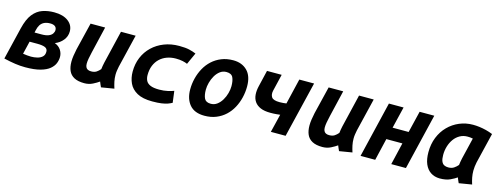

<svg xmlns="http://www.w3.org/2000/svg" viewBox="-20 -1135 4520 1745"><g transform="rotate(15 2240.0 -262.5)"><path d="M210 11Q163 11 114.5 4Q66 -3 7 -17L80 -320Q102 -411 139.5 -458Q177 -505 227.5 -522.5Q278 -540 337 -540Q421 -540 469.5 -503.5Q518 -467 518 -408Q518 -362 489 -325.5Q460 -289 414 -271Q453 -256 472.5 -226Q492 -196 492 -161Q492 -131 480 -101Q468 -71 437.5 -45.5Q407 -20 351.5 -4.5Q296 11 210 11ZM236 -96Q266 -96 294.5 -103Q323 -110 341.5 -127Q360 -144 360 -175Q360 -203 335 -213.5Q310 -224 263 -224H189L160 -103Q177 -100 199 -98Q221 -96 236 -96ZM211 -316H276Q318 -316 342.5 -326Q367 -336 378 -352.5Q389 -369 389 -386Q389 -409 373.5 -421Q358 -433 328 -433Q294 -433 271 -421.5Q248 -410 235 -389Q222 -368 216 -339Z M766 12Q706 12 670 -7.5Q634 -27 618.5 -62.5Q603 -98 603 -147Q603 -174 607.5 -204Q612 -234 619 -267L682 -526H819L760 -276Q752 -242 747 -214.5Q742 -187 742 -166Q742 -147 748 -134Q754 -121 766.5 -114.5Q779 -108 798 -108Q829 -108 848 -120.5Q867 -133 883 -152Q885 -169 887.5 -183Q890 -197 894 -216L968 -526H1106L1031 -215Q1027 -195 1024 -175.5Q1021 -156 1021 -136Q1021 -103 1027.5 -72.5Q1034 -42 1044 -11L923 9Q919 1 911.5 -16.5Q904 -34 902 -40Q880 -24 844.5 -6Q809 12 766 12Z M1405 12Q1315 12 1262 -17.5Q1209 -47 1186.5 -96Q1164 -145 1164 -204Q1164 -277 1189.5 -338Q1215 -399 1262 -444Q1309 -489 1373 -514Q1437 -539 1514 -539Q1573 -539 1609 -530.5Q1645 -522 1673 -510L1623 -400Q1606 -408 1578 -414Q1550 -420 1514 -420Q1469 -420 1430.5 -406Q1392 -392 1363.5 -365Q1335 -338 1319 -299Q1303 -260 1303 -209Q1303 -180 1314 -157Q1325 -134 1354.5 -121Q1384 -108 1438 -108Q1482 -108 1519 -116.5Q1556 -125 1575 -133L1589 -24Q1571 -14 1548.5 -6Q1526 2 1492 7Q1458 12 1405 12Z M1897 15Q1803 15 1757 -39.5Q1711 -94 1711 -183Q1711 -236 1724 -288Q1737 -340 1762 -385.5Q1787 -431 1824.5 -465.5Q1862 -500 1911.5 -520Q1961 -540 2022 -540Q2104 -540 2154 -490Q2204 -440 2204 -342Q2204 -289 2191.5 -237Q2179 -185 2154.5 -139.5Q2130 -94 2093 -59.5Q2056 -25 2007 -5Q1958 15 1897 15ZM1925 -105Q1958 -105 1984 -124.5Q2010 -144 2028.5 -175Q2047 -206 2056.5 -241.5Q2066 -277 2066 -308Q2066 -360 2051 -390.5Q2036 -421 1989 -421Q1956 -421 1930 -401.5Q1904 -382 1886 -351Q1868 -320 1858.5 -284.5Q1849 -249 1849 -218Q1849 -166 1864 -135.5Q1879 -105 1925 -105Z M2519 0 2561 -172Q2545 -170 2529 -168.5Q2513 -167 2498.5 -166.5Q2484 -166 2469 -166Q2413 -166 2376.5 -181.5Q2340 -197 2320.5 -225Q2301 -253 2298 -291Q2295 -329 2306 -374L2342 -526H2480L2442 -366Q2434 -329 2450 -305Q2466 -281 2526 -281Q2544 -281 2560.5 -282.5Q2577 -284 2589 -286L2646 -526H2785L2658 0Z M3006 12Q2946 12 2910 -7.5Q2874 -27 2858.5 -62.5Q2843 -98 2843 -147Q2843 -174 2847.5 -204Q2852 -234 2859 -267L2922 -526H3059L3000 -276Q2992 -242 2987 -214.5Q2982 -187 2982 -166Q2982 -147 2988 -134Q2994 -121 3006.5 -114.5Q3019 -108 3038 -108Q3069 -108 3088 -120.5Q3107 -133 3123 -152Q3125 -169 3127.5 -183Q3130 -197 3134 -216L3208 -526H3346L3271 -215Q3267 -195 3264 -175.5Q3261 -156 3261 -136Q3261 -103 3267.5 -72.5Q3274 -42 3284 -11L3163 9Q3159 1 3151.5 -16.5Q3144 -34 3142 -40Q3120 -24 3084.5 -6Q3049 12 3006 12Z M3363 0 3489 -526H3627L3578 -323H3729L3778 -526H3916L3790 0H3652L3701 -208H3550L3501 0Z M4109 12Q4060 11 4024.5 -12.5Q3989 -36 3969.5 -81Q3950 -126 3950 -193Q3950 -269 3975.5 -332.5Q4001 -396 4046.5 -442Q4092 -488 4151.5 -513Q4211 -538 4278 -538Q4308 -538 4339 -534Q4370 -530 4402 -522Q4434 -514 4466 -501L4397 -215Q4393 -195 4390.5 -175.5Q4388 -156 4388 -136Q4388 -103 4394 -72.5Q4400 -42 4410 -11L4289 9Q4285 1 4277.5 -16.5Q4270 -34 4268 -40Q4246 -24 4207.5 -6Q4169 12 4109 12ZM4159 -105Q4191 -105 4212 -119Q4233 -133 4249 -152Q4251 -169 4253.5 -183Q4256 -197 4260 -216L4308 -416Q4295 -419 4282 -420Q4269 -421 4257 -421Q4218 -421 4186 -403Q4154 -385 4132 -354.5Q4110 -324 4098 -285Q4086 -246 4086 -204Q4086 -165 4095 -143.5Q4104 -122 4120.5 -113.5Q4137 -105 4159 -105Z"/></g></svg>

Font: Ubuntu Sans Mono
Style: Italic
Weight: 400
Italic angle: -13.5°
Monospace: yes
Designer: Dalton Maag Ltd
Foundry: Dalton Maag Ltd
Version: Version 1.006